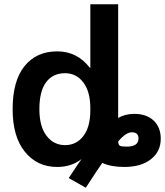

<svg xmlns="http://www.w3.org/2000/svg" viewBox="-20 -770 771 897"><path d="M164 -260Q164 -179 197.5 -135.5Q231 -92 284 -92Q337 -92 369.5 -134.5Q402 -177 402 -255V-265Q402 -341 369.5 -384.5Q337 -428 284 -428Q227 -428 195.5 -386Q164 -344 164 -260ZM39 -260Q39 -392 94.5 -461Q150 -530 247 -530Q341 -530 400 -453H402V-750H532V-219Q565 -238 607 -238Q665 -238 698 -206.5Q731 -175 731 -122Q731 -62 685 -26Q639 10 561 10Q498 10 458 -9Q441 14 381 107L301 62Q353 -17 361 -27Q314 10 247 10Q154 10 96.5 -60.5Q39 -131 39 -260ZM532 -109Q533 -93 540 -89Q547 -85 572 -85Q627 -85 627 -123Q627 -152 596 -152Q568 -152 532 -109Z"/></svg>

Font: M PLUS 1p
Style: Bold
Weight: 700
Version: Version 1.062